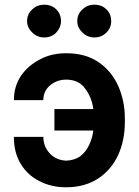

<svg xmlns="http://www.w3.org/2000/svg" viewBox="-20 -782 589 815"><path d="M193 -420Q164 -396 164 -357H39Q39 -415 69 -460Q99 -504 150 -530Q198 -556 261 -556Q342 -556 397 -519Q452 -482 481 -419Q510 -355 510 -279V-264Q510 -187 482 -125Q454 -63 398 -25Q340 13 261 13Q196 13 146 -14Q96 -39 67 -88Q39 -135 39 -201H164Q164 -160 192 -130Q219 -102 261 -100Q298 -102 321 -119Q346 -139 359 -168Q373 -199 376 -228H211V-319H376Q370 -368 342 -405Q315 -444 261 -444Q222 -444 193 -420ZM117 -644Q95 -665 95 -692Q95 -723 117 -742Q137 -762 168 -762Q199 -762 219 -742Q239 -722 239 -692Q239 -666 219 -644Q198 -623 168 -623Q138 -623 117 -644ZM330 -644Q308 -665 308 -692Q308 -723 330 -742Q350 -762 381 -762Q412 -762 432 -742Q452 -723 452 -692Q452 -664 432 -644Q411 -623 381 -623Q351 -623 330 -644Z"/></svg>

Font: Sinter Bold
Style: Regular
Weight: 700
Foundry: Adobe & rsms
Version: Version 1.000